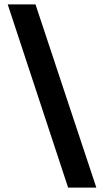

<svg xmlns="http://www.w3.org/2000/svg" viewBox="-20 -767 472 871"><path d="M417 84H289L15 -747H141Z"/></svg>

Font: Figtree
Style: Bold
Weight: 700
Designer: Erik Kennedy
Foundry: Erik Kennedy
Version: Version 2.001;gftools[0.9.30]